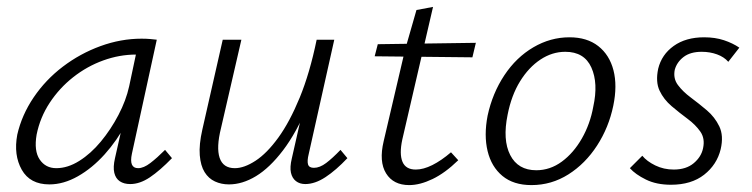

<svg xmlns="http://www.w3.org/2000/svg" viewBox="-20 -528 2178 556"><path d="M123 6Q67 6 43 -36.5Q19 -79 30 -138Q43 -195 77.5 -246Q112 -297 162 -335Q212 -373 271 -394.5Q330 -416 390 -416Q404 -416 415 -415Q426 -414 434 -413L362 -83Q353 -41 380 -41Q396 -41 415.5 -56Q435 -71 458 -94L478 -70Q443 -34 414 -14.5Q385 5 357 5Q339 5 327 -3Q315 -11 311 -27.5Q307 -44 313 -70L352 -243L386 -277Q373 -222 346 -171.5Q319 -121 283 -81Q247 -41 205.5 -17.5Q164 6 123 6ZM143 -41Q176 -41 209.5 -62Q243 -83 272 -118Q301 -153 323 -195Q345 -237 354 -278L378 -391L406 -368Q400 -369 391 -369.5Q382 -370 374 -370Q326 -370 279 -353Q232 -336 192 -304.5Q152 -273 124 -230.5Q96 -188 86 -138Q78 -91 95 -66Q112 -41 143 -41Z M643 6Q621 6 602.5 -2.5Q584 -11 572.5 -29.5Q561 -48 558.5 -78.5Q556 -109 566 -153L625 -413H679L620 -157Q606 -101 616 -71Q626 -41 660 -41Q687 -41 720 -62.5Q753 -84 786 -129.5Q819 -175 848 -245.5Q877 -316 897 -413H929Q905 -302 871.5 -222.5Q838 -143 799.5 -92.5Q761 -42 721.5 -18Q682 6 643 6ZM864 5Q848 5 837 -3.5Q826 -12 822.5 -28Q819 -44 825 -69L903 -413H948L874 -82Q869 -62 872 -52Q875 -42 889 -42Q906 -42 924.5 -56Q943 -70 966 -94L986 -70Q953 -35 922.5 -15Q892 5 864 5Z M1165 8Q1119 8 1098 -26Q1077 -60 1091 -119L1153 -384L1186 -499L1234 -508L1145 -124Q1136 -82 1145.5 -59.5Q1155 -37 1184 -37Q1206 -37 1232 -50Q1258 -63 1286 -87L1307 -64Q1269 -27 1232.5 -9.5Q1196 8 1165 8ZM1065 -365 1074 -400 1358 -404 1348 -362Z M1519 8Q1467 8 1435 -18.5Q1403 -45 1392 -90.5Q1381 -136 1392 -193Q1406 -258 1440.5 -310Q1475 -362 1524.5 -391Q1574 -420 1629 -420Q1680 -420 1712.5 -394.5Q1745 -369 1756.5 -324.5Q1768 -280 1756 -222Q1743 -159 1709 -106.5Q1675 -54 1626 -23Q1577 8 1519 8ZM1533 -35Q1573 -35 1607 -60Q1641 -85 1665 -127Q1689 -169 1698 -219Q1713 -287 1692.5 -332.5Q1672 -378 1617 -378Q1579 -378 1545 -355.5Q1511 -333 1486 -292.5Q1461 -252 1450 -196Q1435 -123 1457.5 -79Q1480 -35 1533 -35Z M1923 7Q1881 7 1850.5 -8Q1820 -23 1804 -41L1840 -77Q1853 -61 1877.5 -49Q1902 -37 1931 -37Q1967 -37 1989 -55.5Q2011 -74 2016 -99Q2022 -127 2008 -147Q1994 -167 1971 -184Q1948 -201 1925 -220.5Q1902 -240 1890 -265.5Q1878 -291 1886 -329Q1896 -370 1931 -395Q1966 -420 2019 -420Q2051 -420 2076.5 -411.5Q2102 -403 2121 -390L2089 -349Q2077 -363 2056.5 -370.5Q2036 -378 2012 -378Q1979 -378 1959.5 -363Q1940 -348 1934 -326Q1929 -301 1943 -282Q1957 -263 1980.5 -245.5Q2004 -228 2027 -208.5Q2050 -189 2063 -162Q2076 -135 2067 -96Q2056 -51 2019 -22Q1982 7 1923 7Z"/></svg>

Font: Ysabeau Office Light
Style: Italic
Weight: 300
Italic angle: -12°
Designer: Christian Thalmann (Catharsis Fonts)
Version: Version 2.001;gftools[0.9.30]; featfreeze: tnum,lnum,ss02